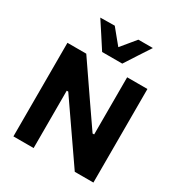

<svg xmlns="http://www.w3.org/2000/svg" viewBox="-219 -1117 1188 1267"><g transform="rotate(30 375.0 -483.5)"><path d="M70.5 0V-713H214Q264 -640 308.5 -575.2Q353 -510.5 397.5 -445.5L513.5 -277.5H525.5V-713H680V0H538Q496.5 -60 451.8 -124.8Q407 -189.5 353.5 -267L236 -437H224.5V0ZM299 -775Q268 -823.5 236.8 -871Q205.5 -918.5 175 -965.5L284.5 -967Q307 -939 329.8 -911.5Q352.5 -884 375.5 -856Q398.5 -883.5 420.8 -910.8Q443 -938 465.5 -965H576Q545.5 -918.5 514.5 -871Q483.5 -823.5 452.5 -775Z"/></g></svg>

Font: Commissioner
Style: Bold
Weight: 700
Designer: Kostas Bartsokas
Foundry: Kostas Bartsokas
Version: Version 1.000; ttfautohint (v1.8.3)